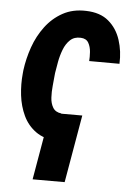

<svg xmlns="http://www.w3.org/2000/svg" viewBox="-52 -578 562 798"><g transform="rotate(5 229.0 -179.5)"><path d="M209 -104.5 198.7 10.7Q146.5 7.3 112.3 -17.3Q78.1 -42 59.8 -80.8Q41.5 -119.6 36.1 -165.3Q30.8 -210.9 35.2 -255.4L36.6 -270Q43 -318.8 59.8 -366.9Q76.7 -415 106.2 -454.3Q135.7 -493.7 177.7 -516.8Q219.7 -540 274.9 -538.1Q334 -536.6 369.1 -506.8Q404.3 -477.1 419.4 -430.2Q434.6 -383.3 432.1 -331.1L305.7 -331.5Q307.1 -347.7 305.7 -369.4Q304.2 -391.1 294.9 -407.5Q285.6 -423.8 262.7 -424.8Q235.8 -426.3 218.5 -410.2Q201.2 -394 191.4 -368.4Q181.6 -342.8 176.8 -316.2Q171.9 -289.6 168.9 -270L167.5 -256.3Q166 -238.8 163.6 -214.8Q161.1 -190.9 162.4 -166.7Q163.6 -142.6 174.1 -125Q184.6 -107.4 209 -104.5ZM296.9 -103.5 248 178.7H114.3L163.1 -103.5Z"/></g></svg>

Font: Roboto Condensed
Style: Bold Italic
Weight: 700
Italic angle: -12°
Designer: Christian Robertson
Foundry: Google
Version: Version 3.0